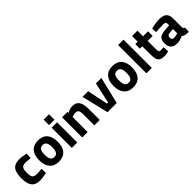

<svg xmlns="http://www.w3.org/2000/svg" viewBox="301 -2025 3363 3363"><g transform="rotate(-45 1982.0 -344.0)"><path d="M243 12Q303 12 409 -9L405 -116L289 -108Q241 -108 218 -121Q193 -134 184 -164Q174 -193 174 -251Q174 -308 184 -337Q193 -366 217 -380Q241 -392 287 -392Q314 -392 405 -384L409 -490Q346 -503 315 -507Q277 -512 251 -512Q137 -512 88 -451Q38 -389 38 -250Q38 -112 87 -51Q135 12 243 12Z M712 12Q826 12 884 -57Q942 -124 942 -251Q942 -377 884 -444Q825 -512 712 -512Q600 -512 541 -444Q482 -376 482 -251Q482 -125 541 -57Q600 12 712 12ZM618 -251Q618 -329 641 -364Q663 -398 712 -398Q761 -398 783 -364Q806 -329 806 -251Q806 -172 783 -137Q760 -102 712 -102Q664 -102 641 -137Q618 -172 618 -251Z M1040 -500V0H1174V-500ZM1040 -699V-564H1174V-699Z M1298 -500V0H1432V-374L1444 -378Q1488 -392 1519 -392Q1566 -392 1582 -364Q1598 -336 1598 -267V0H1732V-271Q1732 -394 1693 -453Q1654 -512 1562 -512Q1528 -512 1499 -503Q1466 -493 1431 -472V-500Z M1804 -500 1924 0H2152L2272 -500H2136L2052 -114H2024L1944 -500Z M2553 12Q2667 12 2725 -57Q2783 -124 2783 -251Q2783 -377 2725 -444Q2666 -512 2553 -512Q2441 -512 2382 -444Q2323 -376 2323 -251Q2323 -125 2382 -57Q2441 12 2553 12ZM2459 -251Q2459 -329 2482 -364Q2504 -398 2553 -398Q2602 -398 2624 -364Q2647 -329 2647 -251Q2647 -172 2624 -137Q2601 -102 2553 -102Q2505 -102 2482 -137Q2459 -172 2459 -251Z M2887 -700V0H3021V-700Z M3321 12Q3344 12 3367 9Q3387 6 3429 -3L3423 -110L3347 -108Q3320 -107 3312 -125Q3305 -140 3305 -181V-386H3428V-500H3305V-639H3171V-500H3112V-386H3171V-178Q3171 -107 3185 -65Q3198 -25 3231 -6Q3263 12 3321 12Z M3637 12Q3709 12 3784 -23Q3813 -3 3845 5Q3873 12 3927 12L3931 -89Q3913 -94 3907 -102Q3899 -111 3898 -136V-344Q3898 -432 3856 -472Q3813 -512 3717 -512Q3623 -512 3513 -483L3517 -390Q3557 -393 3614 -396Q3692 -398 3705 -398Q3737 -398 3751 -386Q3764 -374 3764 -344V-313L3657 -305Q3564 -299 3524 -265Q3482 -230 3482 -152Q3482 12 3637 12ZM3666 -97Q3617 -97 3617 -152Q3617 -207 3673 -212L3764 -220V-113L3749 -109Q3704 -97 3666 -97Z"/></g></svg>

Font: Online Auction - Bold
Style: Bold
Weight: 500
Designer: Mohamed Mostafa, the designer of Online Auction
Foundry: Kief Type Foundry
Version: ""